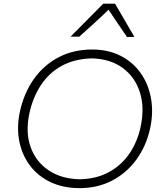

<svg xmlns="http://www.w3.org/2000/svg" viewBox="-20 -988 858 1018"><path d="M402.5 9.5Q314.5 9.5 247.5 -22.5Q180.5 -54.5 138.5 -110.8Q96.5 -167 82.2 -239.8Q68 -312.5 85 -394Q107 -495.5 160.2 -570Q213.5 -644.5 292 -685Q370.5 -725.5 468 -725.5Q554.5 -725.5 620 -691.8Q685.5 -658 726.2 -600Q767 -542 780.5 -467Q794 -392 776.5 -309.5Q756 -215 704.2 -143.2Q652.5 -71.5 575.2 -31Q498 9.5 402.5 9.5ZM403 -37.5Q493.5 -39.5 560 -76.8Q626.5 -114 668.2 -176.8Q710 -239.5 726 -318Q747.5 -419.5 721.2 -500.2Q695 -581 629.5 -628.5Q564 -676 467.5 -678.5Q375 -676 307.5 -639Q240 -602 197 -536.8Q154 -471.5 135.5 -386Q114.5 -285.5 142.5 -207.8Q170.5 -130 238 -84.8Q305.5 -39.5 403 -37.5ZM653.5 -791.5Q629.5 -827 604.5 -863.5Q579.5 -900 555.5 -936.5Q518 -900 479.2 -864.8Q440.5 -829.5 400 -793.5H354Q398 -838 441 -881.2Q484 -924.5 527.5 -968.5H590Q615 -925.5 641 -880.8Q667 -836 692.5 -792.5Z"/></svg>

Font: Commissioner Loud ExtraLight
Style: Italic
Weight: 200
Italic angle: -12°
Designer: Kostas Bartsokas
Foundry: Kostas Bartsokas
Version: Version 1.000; ttfautohint (v1.8.3)